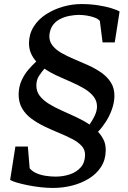

<svg xmlns="http://www.w3.org/2000/svg" viewBox="-20 -837 632 948"><path d="M502 -92.5Q501 -47 479 -13Q457 21 419.8 44.2Q382.5 67.5 336.5 79.2Q290.5 91 241.5 91Q211 91 178.8 87.2Q146.5 83.5 116.8 77.5Q87 71.5 64.2 64.8Q41.5 58 30 51.5L56 -113.5H117.5L126.5 -6Q139.5 9.5 160.5 18.5Q181.5 27.5 206.2 31.2Q231 35 255 35Q291 35 324 24.2Q357 13.5 378.2 -10.2Q399.5 -34 400 -71.5Q400.5 -98 382.8 -117Q365 -136 335.5 -151.2Q306 -166.5 270.8 -181Q235.5 -195.5 200.5 -212.2Q165.5 -229 136 -250.5Q106.5 -272 89 -302Q71.5 -332 72 -373Q73 -409.5 86.2 -439Q99.5 -468.5 119.2 -491.8Q139 -515 159 -533.5Q142 -552.5 132.5 -574.8Q123 -597 123 -625Q124 -670.5 146.8 -706.2Q169.5 -742 207.5 -766.5Q245.5 -791 291 -804Q336.5 -817 382 -817Q426 -817 464 -811Q502 -805 529.8 -796.5Q557.5 -788 570.5 -780L546.5 -627.5H486.5L473 -733.5Q465 -743.5 447.8 -750Q430.5 -756.5 409.5 -760Q388.5 -763.5 367.5 -763.5Q347.5 -763 324 -758.8Q300.5 -754.5 278.8 -744Q257 -733.5 242.2 -714.5Q227.5 -695.5 224 -665.5Q221.5 -635.5 238 -613.8Q254.5 -592 283 -575.8Q311.5 -559.5 346.2 -545Q381 -530.5 416.2 -514.5Q451.5 -498.5 480.8 -478Q510 -457.5 527.8 -429.2Q545.5 -401 545 -361.5Q544 -328.5 532.2 -296Q520.5 -263.5 502.2 -235.2Q484 -207 464 -186.5Q482 -166.5 492.2 -145.2Q502.5 -124 502 -92.5ZM459 -310.5Q459 -339 442 -360.5Q425 -382 396.8 -399Q368.5 -416 334 -431Q299.5 -446 264.2 -462Q229 -478 199.5 -498Q186.5 -483 173.2 -463.2Q160 -443.5 159.5 -416.5Q159 -386 176.2 -363.8Q193.5 -341.5 222 -324Q250.5 -306.5 285.5 -291Q320.5 -275.5 356 -259Q391.5 -242.5 422 -222Q435 -240 446.8 -263.8Q458.5 -287.5 459 -310.5Z"/></svg>

Font: Merriweather Medium
Style: Italic
Weight: 500
Italic angle: -7.8°
Version: Version 2.101